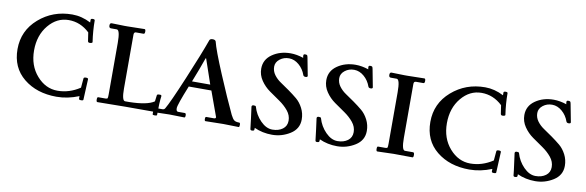

<svg xmlns="http://www.w3.org/2000/svg" viewBox="-42 -821 3546 1162"><g transform="rotate(10 1731.0 -240.0)"><path d="M331 -494Q389 -494 445 -465V-482Q445 -489 457.5 -489Q470 -489 470 -482Q470 -419 480 -351Q481 -348 476.5 -345.5Q472 -343 463 -343Q454 -343 452 -351L444 -404Q388 -457 315.5 -457Q243 -457 191.5 -395Q140 -333 140 -240Q140 -147 194 -85.5Q248 -24 321 -24Q394 -24 459 -67L464 -124Q464 -132 478 -132Q492 -132 492 -125L486 2Q486 8 472.5 8Q459 8 459 2V-15Q390 13 322 13Q200 13 120 -52Q40 -117 40 -230.5Q40 -344 126 -419Q212 -494 331 -494Z M574 -483 653 -481Q664 -481 672 -481L776 -483Q783 -483 783 -468.5Q783 -454 775 -454H729Q716 -454 716 -438V-107Q716 -32 736 -32H762Q872 -34 914 -63L919 -102Q921 -108 929.5 -108Q938 -108 941 -108Q947 -106 947 -102Q941 -60 941 16Q941 21 927.5 21Q914 21 914 16V0H742L572 2Q565 2 565 -13Q565 -28 571 -28H616Q627 -28 629 -32.5Q631 -37 631 -57V-372Q631 -452 611 -452H575Q563 -452 563 -467.5Q563 -483 574 -483Z M1014 0 935 2Q928 2 928 -11Q928 -24 935 -24H967Q978 -24 983 -33Q1006 -71 1075 -235.5Q1144 -400 1174 -485Q1178 -494 1193.5 -494Q1209 -494 1213 -484Q1225 -434 1283.5 -295Q1342 -156 1386 -63Q1398 -39 1408 -32Q1418 -25 1439 -25Q1445 -25 1445 -11.5Q1445 2 1440 2L1344 0L1236 2Q1230 2 1230 -11Q1230 -24 1236 -24H1284Q1295 -24 1295 -33Q1295 -34 1239 -187H1100Q1051 -66 1051 -45.5Q1051 -25 1063 -25H1104Q1112 -25 1112 -11.5Q1112 2 1106 2ZM1226 -221Q1223 -230 1174 -373H1171Q1147 -304 1114 -221Z M1777 -485 1798 -375Q1798 -367 1786 -367Q1774 -367 1771 -375Q1758 -412 1730 -436Q1702 -460 1669.5 -460.5Q1637 -461 1612.5 -442Q1588 -423 1588 -395.5Q1588 -368 1604.5 -345.5Q1621 -323 1645 -307Q1669 -291 1698 -270.5Q1727 -250 1751 -230Q1775 -210 1791.5 -178Q1808 -146 1808 -109Q1808 -51 1757 -19Q1706 13 1646.5 13Q1587 13 1537 -10Q1537 2 1535.5 5Q1534 8 1525 9H1521Q1513 9 1512 1Q1510 -23 1504 -65Q1498 -107 1495 -133Q1495 -143 1507.5 -143Q1520 -143 1521 -138Q1535 -89 1570 -53.5Q1605 -18 1643 -18Q1681 -18 1706 -36.5Q1731 -55 1731 -88Q1731 -121 1708.5 -148.5Q1686 -176 1654 -198Q1622 -220 1590 -242.5Q1558 -265 1535.5 -298Q1513 -331 1513 -370Q1513 -426 1560.5 -459Q1608 -492 1673 -492Q1710 -492 1752 -478Q1750 -484 1750 -492.5Q1750 -501 1759.5 -501Q1769 -501 1772 -498.5Q1775 -496 1777 -485Z M2177 -485 2198 -375Q2198 -367 2186 -367Q2174 -367 2171 -375Q2158 -412 2130 -436Q2102 -460 2069.5 -460.5Q2037 -461 2012.5 -442Q1988 -423 1988 -395.5Q1988 -368 2004.5 -345.5Q2021 -323 2045 -307Q2069 -291 2098 -270.5Q2127 -250 2151 -230Q2175 -210 2191.5 -178Q2208 -146 2208 -109Q2208 -51 2157 -19Q2106 13 2046.5 13Q1987 13 1937 -10Q1937 2 1935.5 5Q1934 8 1925 9H1921Q1913 9 1912 1Q1910 -23 1904 -65Q1898 -107 1895 -133Q1895 -143 1907.5 -143Q1920 -143 1921 -138Q1935 -89 1970 -53.5Q2005 -18 2043 -18Q2081 -18 2106 -36.5Q2131 -55 2131 -88Q2131 -121 2108.5 -148.5Q2086 -176 2054 -198Q2022 -220 1990 -242.5Q1958 -265 1935.5 -298Q1913 -331 1913 -370Q1913 -426 1960.5 -459Q2008 -492 2073 -492Q2110 -492 2152 -478Q2150 -484 2150 -492.5Q2150 -501 2159.5 -501Q2169 -501 2172 -498.5Q2175 -496 2177 -485Z M2294 -483 2373 -481Q2384 -481 2392 -481L2496 -483Q2503 -483 2503 -468.5Q2503 -454 2495 -454H2449Q2436 -454 2436 -438V-107Q2436 -31 2456 -31H2506Q2514 -31 2514 -15.5Q2514 0 2508 0L2392 -1L2292 2Q2285 2 2285 -13Q2285 -28 2291 -28H2336Q2347 -28 2349 -32.5Q2351 -37 2351 -57V-372Q2351 -452 2331 -452H2295Q2283 -452 2283 -467.5Q2283 -483 2294 -483Z M2868 -494Q2926 -494 2982 -465V-482Q2982 -489 2994.5 -489Q3007 -489 3007 -482Q3007 -419 3017 -351Q3018 -348 3013.5 -345.5Q3009 -343 3000 -343Q2991 -343 2989 -351L2981 -404Q2925 -457 2852.5 -457Q2780 -457 2728.5 -395Q2677 -333 2677 -240Q2677 -147 2731 -85.5Q2785 -24 2858 -24Q2931 -24 2996 -67L3001 -124Q3001 -132 3015 -132Q3029 -132 3029 -125L3023 2Q3023 8 3009.5 8Q2996 8 2996 2V-15Q2927 13 2859 13Q2737 13 2657 -52Q2577 -117 2577 -230.5Q2577 -344 2663 -419Q2749 -494 2868 -494Z M3394 -485 3415 -375Q3415 -367 3403 -367Q3391 -367 3388 -375Q3375 -412 3347 -436Q3319 -460 3286.5 -460.5Q3254 -461 3229.5 -442Q3205 -423 3205 -395.5Q3205 -368 3221.5 -345.5Q3238 -323 3262 -307Q3286 -291 3315 -270.5Q3344 -250 3368 -230Q3392 -210 3408.5 -178Q3425 -146 3425 -109Q3425 -51 3374 -19Q3323 13 3263.5 13Q3204 13 3154 -10Q3154 2 3152.5 5Q3151 8 3142 9H3138Q3130 9 3129 1Q3127 -23 3121 -65Q3115 -107 3112 -133Q3112 -143 3124.5 -143Q3137 -143 3138 -138Q3152 -89 3187 -53.5Q3222 -18 3260 -18Q3298 -18 3323 -36.5Q3348 -55 3348 -88Q3348 -121 3325.5 -148.5Q3303 -176 3271 -198Q3239 -220 3207 -242.5Q3175 -265 3152.5 -298Q3130 -331 3130 -370Q3130 -426 3177.5 -459Q3225 -492 3290 -492Q3327 -492 3369 -478Q3367 -484 3367 -492.5Q3367 -501 3376.5 -501Q3386 -501 3389 -498.5Q3392 -496 3394 -485Z"/></g></svg>

Font: Sedan SC
Style: Regular
Weight: 400
Designer: Sebastian Salazar
Foundry: Sebastian Salazar
Version: Version 1.001